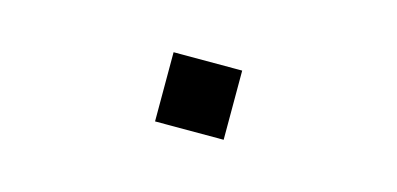

<svg xmlns="http://www.w3.org/2000/svg" viewBox="-30 -480 659 319"><g transform="rotate(15 300.0 -320.5)"><path d="M241 -380H359V-261H241Z"/></g></svg>

Font: Tiny Light
Style: Regular
Weight: 300
Monospace: yes
Designer: Philipp Nurullin, Konstantin Bulenkov
Foundry: JetBrains
Version: Version 2.251; ttfautohint (v1.8.4.7-5d5b)